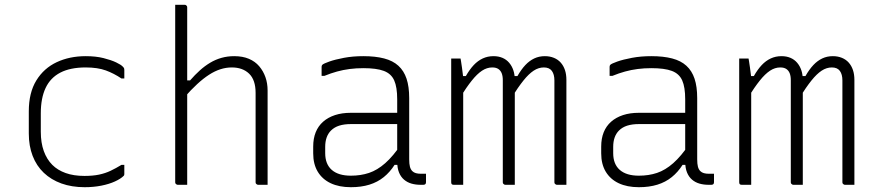

<svg xmlns="http://www.w3.org/2000/svg" viewBox="-20 -770 3640 800"><path d="M337 -536Q379 -536 411 -528Q443 -520 464 -510Q485 -500 492 -492Q496 -488 497 -485.5Q498 -483 498 -479Q498 -470 498 -461Q498 -452 498 -443H486Q455 -464 421 -476.5Q387 -489 337 -489Q273 -489 231.5 -467.5Q190 -446 170 -403.5Q150 -361 150 -298V-221Q150 -175 162.5 -140.5Q175 -106 198 -83Q220 -61 253.5 -49Q287 -37 332 -37Q367 -37 393 -42.5Q419 -48 441 -58.5Q463 -69 486 -83H498Q498 -73 498 -64Q498 -55 498 -45Q498 -43 497.5 -41Q497 -39 495 -37Q483 -25 459 -14Q435 -3 402.5 3.5Q370 10 333 10Q279 10 236 -5.5Q193 -21 162.5 -50Q132 -79 116 -120.5Q100 -162 100 -214V-306Q100 -384 131.5 -435Q163 -486 216.5 -511Q270 -536 337 -536Z M721 0Q718 0 715.5 -1.5Q713 -3 711.5 -5Q710 -7 710 -11Q710 -91 710 -170.5Q710 -250 710 -330.5Q710 -411 710 -491Q710 -571 710 -650Q710 -686 710 -712Q710 -738 710 -750Q717 -750 723.5 -750Q730 -750 736.5 -750Q743 -750 749 -750Q753 -750 755 -748.5Q757 -747 758.5 -745Q760 -743 760 -739Q760 -647 760 -554.5Q760 -462 760 -369.5Q760 -277 760 -184.5Q760 -92 760 0Q754 0 747.5 0Q741 0 734.5 0Q728 0 721 0ZM747 -363V-435H772Q792 -458 812.5 -476.5Q833 -495 855.5 -508.5Q878 -522 903 -529Q928 -536 956 -536Q991 -536 1017 -525Q1043 -514 1060 -494Q1077 -474 1086 -448.5Q1095 -423 1095 -393Q1095 -345 1095 -297Q1095 -249 1095 -201.5Q1095 -154 1095 -106Q1095 -79 1095 -52.5Q1095 -26 1095 0Q1085 0 1075.5 0Q1066 0 1056 0Q1053 0 1050.5 -1.5Q1048 -3 1046.5 -5Q1045 -7 1045 -11Q1045 -73 1045 -135Q1045 -197 1045 -259Q1045 -321 1045 -383Q1045 -437 1018 -463Q991 -489 946 -489Q922 -489 898.5 -481.5Q875 -474 851 -458.5Q827 -443 801.5 -419.5Q776 -396 747 -363Z M1685 -361Q1685 -330 1685 -298Q1685 -266 1685 -233.5Q1685 -201 1685 -169Q1685 -137 1685 -106Q1685 -87 1688 -75.5Q1691 -64 1698 -57Q1704 -51 1713 -48.5Q1722 -46 1734 -46Q1736 -46 1738.5 -46Q1741 -46 1743 -46H1755Q1755 -37 1755 -28.5Q1755 -20 1755 -11Q1755 -5 1752 -2.5Q1749 0 1744 0Q1739 0 1737 0Q1735 0 1732 0Q1712 0 1694.5 -5Q1677 -10 1663.5 -21.5Q1650 -33 1642.5 -51.5Q1635 -70 1635 -97Q1635 -135 1635 -178Q1635 -221 1635 -259Q1635 -275 1635 -291.5Q1635 -308 1635 -324Q1635 -340 1635 -356Q1635 -407 1622.5 -435Q1610 -463 1579.5 -474.5Q1549 -486 1494 -486Q1464 -486 1437 -482.5Q1410 -479 1384.5 -472Q1359 -465 1332 -454H1320Q1320 -464 1320 -473Q1320 -482 1320 -492Q1320 -495 1321 -497Q1322 -499 1323 -500Q1328 -505 1352 -513.5Q1376 -522 1413 -529Q1450 -536 1494 -536Q1544 -536 1580.5 -526.5Q1617 -517 1640 -496Q1663 -475 1674 -442Q1685 -409 1685 -361ZM1335 -132Q1335 -86 1362.5 -62Q1390 -38 1442 -38Q1483 -38 1517.5 -49.5Q1552 -61 1585 -90Q1618 -119 1654 -172V-83H1624Q1605 -53 1579 -32Q1553 -11 1519 -0.5Q1485 10 1442 10Q1393 10 1358 -6.5Q1323 -23 1304 -54.5Q1285 -86 1285 -131V-159Q1285 -193 1295.5 -219Q1306 -245 1326.5 -263Q1347 -281 1376 -290.5Q1405 -300 1442 -300Q1476 -300 1508 -300Q1540 -300 1573.5 -300Q1607 -300 1645 -300Q1653 -300 1656.5 -294Q1660 -288 1661 -277.5Q1662 -267 1662 -253Q1620 -253 1586.5 -253Q1553 -253 1519.5 -253Q1486 -253 1442 -253Q1414 -253 1393.5 -246.5Q1373 -240 1359 -226Q1347 -214 1341 -197Q1335 -180 1335 -158Z M2340 0Q2334 0 2327.5 0Q2321 0 2314.5 0Q2308 0 2301 0Q2298 0 2295.5 -1.5Q2293 -3 2291.5 -5Q2290 -7 2290 -11Q2290 -53 2290 -95.5Q2290 -138 2290 -180.5Q2290 -223 2290 -265.5Q2290 -308 2290 -350.5Q2290 -393 2290 -435Q2290 -460 2279.5 -474.5Q2269 -489 2246 -489Q2224 -489 2203.5 -475.5Q2183 -462 2161 -434.5Q2139 -407 2112 -364L2109 -453H2136Q2152 -481 2169 -499Q2186 -517 2206 -526.5Q2226 -536 2250 -536Q2271 -536 2288 -529Q2305 -522 2316.5 -509Q2328 -496 2334 -478Q2340 -460 2340 -437Q2340 -395 2340 -352.5Q2340 -310 2340 -268Q2340 -226 2340 -183.5Q2340 -141 2340 -99Q2340 -74 2340 -49.5Q2340 -25 2340 0ZM2125 0Q2119 0 2112.5 0Q2106 0 2099.5 0Q2093 0 2086 0Q2083 0 2080.5 -1.5Q2078 -3 2076.5 -5Q2075 -7 2075 -11Q2075 -54 2075 -96.5Q2075 -139 2075 -181.5Q2075 -224 2075 -266Q2075 -308 2075 -350.5Q2075 -393 2075 -436Q2075 -453 2070.5 -464.5Q2066 -476 2056.5 -482.5Q2047 -489 2031 -489Q2009 -489 1988.5 -475.5Q1968 -462 1946 -434.5Q1924 -407 1897 -364L1896 -453H1921Q1937 -481 1954 -499Q1971 -517 1991.5 -526.5Q2012 -536 2036 -536Q2057 -536 2073.5 -529Q2090 -522 2101.5 -508.5Q2113 -495 2119 -477Q2125 -459 2125 -437Q2125 -382 2125 -327.5Q2125 -273 2125 -218.5Q2125 -164 2125 -109.5Q2125 -55 2125 0ZM1910 0Q1905 0 1900 0Q1895 0 1890.5 0Q1886 0 1881 0Q1876 0 1871 0Q1868 0 1866 -0.5Q1864 -1 1862.5 -2.5Q1861 -4 1860.5 -6Q1860 -8 1860 -11Q1860 -80 1860 -149Q1860 -218 1860 -287.5Q1860 -357 1860 -426Q1860 -462 1860 -488Q1860 -514 1860 -526Q1865 -526 1870 -526Q1875 -526 1879.5 -526Q1884 -526 1889 -526Q1894 -526 1899 -526Q1899 -526 1901 -514.5Q1903 -503 1905 -487.5Q1907 -472 1908.5 -460Q1910 -448 1910 -448Q1910 -396 1910 -324Q1910 -252 1910 -169Q1910 -86 1910 0Z M2885 -361Q2885 -330 2885 -298Q2885 -266 2885 -233.5Q2885 -201 2885 -169Q2885 -137 2885 -106Q2885 -87 2888 -75.5Q2891 -64 2898 -57Q2904 -51 2913 -48.5Q2922 -46 2934 -46Q2936 -46 2938.5 -46Q2941 -46 2943 -46H2955Q2955 -37 2955 -28.5Q2955 -20 2955 -11Q2955 -5 2952 -2.5Q2949 0 2944 0Q2939 0 2937 0Q2935 0 2932 0Q2912 0 2894.5 -5Q2877 -10 2863.5 -21.5Q2850 -33 2842.5 -51.5Q2835 -70 2835 -97Q2835 -135 2835 -178Q2835 -221 2835 -259Q2835 -275 2835 -291.5Q2835 -308 2835 -324Q2835 -340 2835 -356Q2835 -407 2822.5 -435Q2810 -463 2779.5 -474.5Q2749 -486 2694 -486Q2664 -486 2637 -482.5Q2610 -479 2584.5 -472Q2559 -465 2532 -454H2520Q2520 -464 2520 -473Q2520 -482 2520 -492Q2520 -495 2521 -497Q2522 -499 2523 -500Q2528 -505 2552 -513.5Q2576 -522 2613 -529Q2650 -536 2694 -536Q2744 -536 2780.5 -526.5Q2817 -517 2840 -496Q2863 -475 2874 -442Q2885 -409 2885 -361ZM2535 -132Q2535 -86 2562.5 -62Q2590 -38 2642 -38Q2683 -38 2717.5 -49.5Q2752 -61 2785 -90Q2818 -119 2854 -172V-83H2824Q2805 -53 2779 -32Q2753 -11 2719 -0.5Q2685 10 2642 10Q2593 10 2558 -6.5Q2523 -23 2504 -54.5Q2485 -86 2485 -131V-159Q2485 -193 2495.5 -219Q2506 -245 2526.5 -263Q2547 -281 2576 -290.5Q2605 -300 2642 -300Q2676 -300 2708 -300Q2740 -300 2773.5 -300Q2807 -300 2845 -300Q2853 -300 2856.5 -294Q2860 -288 2861 -277.5Q2862 -267 2862 -253Q2820 -253 2786.5 -253Q2753 -253 2719.5 -253Q2686 -253 2642 -253Q2614 -253 2593.5 -246.5Q2573 -240 2559 -226Q2547 -214 2541 -197Q2535 -180 2535 -158Z M3540 0Q3534 0 3527.5 0Q3521 0 3514.5 0Q3508 0 3501 0Q3498 0 3495.5 -1.5Q3493 -3 3491.5 -5Q3490 -7 3490 -11Q3490 -53 3490 -95.5Q3490 -138 3490 -180.5Q3490 -223 3490 -265.5Q3490 -308 3490 -350.5Q3490 -393 3490 -435Q3490 -460 3479.5 -474.5Q3469 -489 3446 -489Q3424 -489 3403.5 -475.5Q3383 -462 3361 -434.5Q3339 -407 3312 -364L3309 -453H3336Q3352 -481 3369 -499Q3386 -517 3406 -526.5Q3426 -536 3450 -536Q3471 -536 3488 -529Q3505 -522 3516.5 -509Q3528 -496 3534 -478Q3540 -460 3540 -437Q3540 -395 3540 -352.5Q3540 -310 3540 -268Q3540 -226 3540 -183.5Q3540 -141 3540 -99Q3540 -74 3540 -49.5Q3540 -25 3540 0ZM3325 0Q3319 0 3312.5 0Q3306 0 3299.5 0Q3293 0 3286 0Q3283 0 3280.5 -1.5Q3278 -3 3276.5 -5Q3275 -7 3275 -11Q3275 -54 3275 -96.5Q3275 -139 3275 -181.5Q3275 -224 3275 -266Q3275 -308 3275 -350.5Q3275 -393 3275 -436Q3275 -453 3270.5 -464.5Q3266 -476 3256.5 -482.5Q3247 -489 3231 -489Q3209 -489 3188.5 -475.5Q3168 -462 3146 -434.5Q3124 -407 3097 -364L3096 -453H3121Q3137 -481 3154 -499Q3171 -517 3191.5 -526.5Q3212 -536 3236 -536Q3257 -536 3273.5 -529Q3290 -522 3301.5 -508.5Q3313 -495 3319 -477Q3325 -459 3325 -437Q3325 -382 3325 -327.5Q3325 -273 3325 -218.5Q3325 -164 3325 -109.5Q3325 -55 3325 0ZM3110 0Q3105 0 3100 0Q3095 0 3090.5 0Q3086 0 3081 0Q3076 0 3071 0Q3068 0 3066 -0.5Q3064 -1 3062.5 -2.5Q3061 -4 3060.5 -6Q3060 -8 3060 -11Q3060 -80 3060 -149Q3060 -218 3060 -287.5Q3060 -357 3060 -426Q3060 -462 3060 -488Q3060 -514 3060 -526Q3065 -526 3070 -526Q3075 -526 3079.5 -526Q3084 -526 3089 -526Q3094 -526 3099 -526Q3099 -526 3101 -514.5Q3103 -503 3105 -487.5Q3107 -472 3108.5 -460Q3110 -448 3110 -448Q3110 -396 3110 -324Q3110 -252 3110 -169Q3110 -86 3110 0Z"/></svg>

Font: Recursive Monospace Light
Style: Regular
Weight: 300
Version: Version 1.047